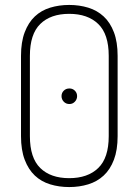

<svg xmlns="http://www.w3.org/2000/svg" viewBox="-20 -751 561 777"><path d="M260 6Q219 6 183 -5Q147 -16 121 -40.5Q95 -65 80 -104.5Q65 -144 65 -200V-525Q65 -581 80 -620.5Q95 -660 121 -684.5Q147 -709 183 -720Q219 -731 260 -731Q301 -731 337 -720Q373 -709 399.5 -684.5Q426 -660 441 -620.5Q456 -581 456 -525V-200Q456 -144 441 -104.5Q426 -65 399.5 -40.5Q373 -16 337 -5Q301 6 260 6ZM420 -525Q420 -613 377.5 -654Q335 -695 260 -695Q185 -695 143 -654Q101 -613 101 -525V-200Q101 -112 143 -71Q185 -30 260 -30Q335 -30 377.5 -71Q420 -112 420 -200ZM261 -393Q274 -393 283 -384Q292 -375 292 -362Q292 -349 283 -339.5Q274 -330 261 -330Q247 -330 238 -339.5Q229 -349 229 -362Q229 -375 238 -384Q247 -393 261 -393Z"/></svg>

Font: AkaAcidDosis
Style: ExtraLight
Weight: 250
Designer: Edgar Tolentino, Pablo Impallari, Igino Marini, Aka-Acid
Foundry: Edgar Tolentino, Pablo Impallari, Igino Marini, Aka-Acid
Version: Version 1.007